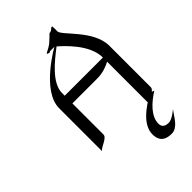

<svg xmlns="http://www.w3.org/2000/svg" viewBox="-257 -731 1027 1027"><g transform="rotate(-45 256.5 -217.5)"><path d="M481.9 146 498 123C491.7 127.9 457 159.2 429.7 159.2C412.1 159.2 387.7 153.3 387.7 124C387.7 68.4 439.9 19 497.1 -17.1L475.1 -25.9C394 18.1 324.7 74.2 324.7 141.1C324.7 176.3 337.9 211.9 400.9 211.9C443.8 211.9 469.7 162.1 481.9 146ZM294.9 -554.2C323.2 -528.8 428.2 -437 428.2 -336.9H139.2C140.1 -337.9 139.2 -354 139.2 -356.9C139.2 -433.1 231.9 -505.9 294.9 -554.2ZM352.1 -647C348.1 -647 344.2 -645 335 -636.2C330.1 -631.8 317.9 -630.9 317.9 -630.9C317.9 -630.9 297.9 -609.9 277.8 -592.8C259.8 -578.1 231.9 -567.9 231 -564C230 -560.1 242.2 -557.1 246.1 -557.1C250 -557.1 250 -561 250 -561H285.2C285.2 -561 70.8 -441.9 70.8 -311V14.2C82 -4.9 139.2 -17.1 139.2 -43.9V-278.8H325.2C371.1 -278.8 401.9 -292 428.2 -305.2V14.2C439 -4.9 497.1 -17.1 497.1 -43.9V-356.9C497.1 -476.1 355 -576.2 355 -607.9V-615.2V-630.9C355 -645 354 -647 352.1 -647Z"/></g></svg>

Font: Pierce
Style: Roman
Weight: 500
Version: Version 0.2.0